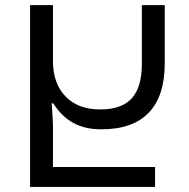

<svg xmlns="http://www.w3.org/2000/svg" viewBox="-20 -734 744 754"><path d="M98.1 -713.9H188V-494.1Q188 -406.7 237.1 -355.5Q286.1 -304.2 374 -304.2Q457.5 -304.2 497.3 -347.7Q537.1 -391.1 537.1 -483.9V-713.9H627V-484.9Q627 -356.9 564.2 -291.5Q501.5 -226.1 377.9 -226.1Q314 -226.1 268.3 -251Q222.7 -275.9 189 -328.1H183.1Q188 -254.9 188 -242.2V-78.1H588.9V0H98.1Z"/></svg>

Font: NotoPenekeko
Style: Regular
Weight: 400
Designer: Monotype Design team
Foundry: Monotype Imaging Inc.
Version: Version 1.04